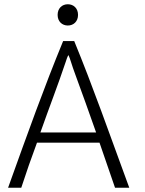

<svg xmlns="http://www.w3.org/2000/svg" viewBox="-20 -883 681 903"><path d="M80 0C103 -71 128 -142 154 -212H448C456 -189 464 -166 521 0H588C493 -259 418 -473 329 -690H277C188 -474 111 -259 18 0ZM288 -589C293 -604 297 -617 302 -624C310 -608 317 -578 334 -533C366 -445 399 -355 432 -260H170C210 -374 253 -484 288 -589ZM299 -763C326 -763 347 -782 347 -813C347 -844 326 -863 299 -863C272 -863 251 -844 251 -813C251 -782 272 -763 299 -763Z"/></svg>

Font: Repo Light
Style: Regular
Weight: 300
Designer: Stefan Peev
Foundry: Context Ltd
Version: Version 001.502